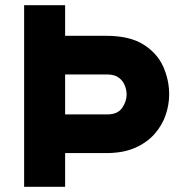

<svg xmlns="http://www.w3.org/2000/svg" viewBox="-20 -720 694 740"><path d="M73 0V-700H231V-582H389Q479 -582 532.2 -548.8Q585.5 -515.5 608.8 -463.8Q632 -412 632 -356Q632 -316.5 618.5 -276.8Q605 -237 575.8 -203.8Q546.5 -170.5 500.5 -150.2Q454.5 -130 389 -130H231V0ZM231 -279H393Q433.5 -279 450.8 -304Q468 -329 468 -356Q468 -372.5 461.2 -390.2Q454.5 -408 438 -420.5Q421.5 -433 393 -433H231Z"/></svg>

Font: Overpass Black
Style: Regular
Weight: 900
Designer: Delve Withrington, Dave Bailey, Thomas Jockin
Foundry: Delve Fonts LLC
Version: Version 4.000; ttfautohint (v1.8.3)